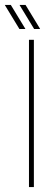

<svg xmlns="http://www.w3.org/2000/svg" viewBox="-58 -762 218 782"><path d="M60 0V-600H80V0ZM21 -644 -38 -741V-742H-14L45 -645V-644ZM22 -741V-742H46L105 -645V-644H81Z"/></svg>

Font: Big Shoulders Display Thin
Style: Regular
Weight: 100
Designer: Patric King
Foundry: XO Type Co
Version: Version 1.000; ttfautohint (v1.8.2)